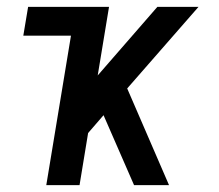

<svg xmlns="http://www.w3.org/2000/svg" viewBox="-20 -540 640 560"><path d="M115 0 187 -436H48L62 -520H298L265 -320L439 -520H559L351 -282L473 0H371L282 -204L237 -152L212 0Z"/></svg>

Font: Iosevka SS04 Md Ex Obl
Style: Regular
Weight: 500
Width: 7
Italic angle: -9°
Monospace: yes
Designer: Belleve Invis
Foundry: Belleve Invis
Version: Version 19.0.0; ttfautohint (v1.8.4)